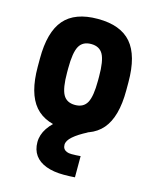

<svg xmlns="http://www.w3.org/2000/svg" viewBox="-113 -606 726 901"><g transform="rotate(15 250.0 -156.0)"><path d="M284 218Q234 218 198 204.5Q162 191 143.5 165Q125 139 125 102Q125 66 147 33Q169 0 215 -33L342 -3Q299 19 275 40Q251 61 251 81Q251 92 256 99.5Q261 107 270.5 111Q280 115 294 115Q305 115 316.5 114.5Q328 114 338 113V216Q326 217 312.5 217.5Q299 218 284 218ZM250 10Q139 10 87 -50.5Q35 -111 35 -240V-280Q35 -409 87 -469.5Q139 -530 250 -530Q361 -530 413 -469.5Q465 -409 465 -280V-240Q465 -111 413 -50.5Q361 10 250 10ZM250 -112Q291 -112 308 -143Q325 -174 325 -250V-270Q325 -346 308 -377Q291 -408 250 -408Q209 -408 192 -377Q175 -346 175 -270V-250Q175 -174 192 -143Q209 -112 250 -112Z"/></g></svg>

Font: M PLUS Code Latin
Style: Bold
Weight: 700
Designer: Coji Morishita
Foundry: UNDERFOREST DESIGN
Version: Version 1.002; ttfautohint (v1.8.3)